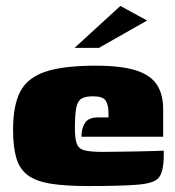

<svg xmlns="http://www.w3.org/2000/svg" viewBox="-20 -621 589 646"><path d="M278 5Q200 5 150.5 -3Q101 -11 73.5 -31.5Q46 -52 35 -89Q24 -126 24 -185Q24 -267 48.5 -313.5Q73 -360 133.5 -380Q194 -400 302 -400Q387 -400 436.5 -384.5Q486 -369 507.5 -336.5Q529 -304 529 -253V-161H254Q254 -189 266 -207.5Q278 -226 311 -226H345V-242Q345 -268 335.5 -282.5Q326 -297 293 -297Q267 -297 254 -289Q241 -281 236.5 -258Q232 -235 232 -189Q232 -154 238.5 -137Q245 -120 265 -115Q285 -110 325 -110Q341 -110 373 -110.5Q405 -111 440 -111.5Q475 -112 501 -113Q527 -114 531 -114V-91Q531 -74 527 -53.5Q523 -33 513 -22Q498 -4 442 0.5Q386 5 278 5ZM231 -460 385 -601 475 -552 313 -460Z"/></svg>

Font: Genos Black
Style: Regular
Weight: 900
Designer: Robert E. Leuschke
Foundry: Robert E. Leuschke
Version: Version 1.010